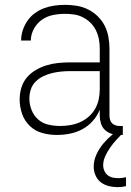

<svg xmlns="http://www.w3.org/2000/svg" viewBox="-20 -548 540 791"><path d="M214 8Q184 8 154.5 0Q125 -8 103 -29Q81 -50 71 -79Q61 -108 61 -138Q61 -163 68 -186.5Q75 -210 90.5 -228.5Q106 -247 127.5 -259.5Q149 -272 172 -279Q195 -286 219.5 -288.5Q244 -291 268 -291H391V-348Q391 -367 387.5 -386Q384 -405 375.5 -422.5Q367 -440 353.5 -453.5Q340 -467 323 -476Q306 -485 287 -488Q268 -491 248 -491Q223 -491 198 -486Q173 -481 152.5 -466.5Q132 -452 119.5 -429Q107 -406 107 -381H67Q67 -403 74 -424Q81 -445 93.5 -463Q106 -481 124 -494Q142 -507 162.5 -514.5Q183 -522 204.5 -525Q226 -528 248 -528Q273 -528 297 -524Q321 -520 343 -509Q365 -498 382.5 -481Q400 -464 411 -442.5Q422 -421 426.5 -396.5Q431 -372 431 -348V-71Q431 -63 433.5 -54.5Q436 -46 442 -40Q448 -34 456.5 -31.5Q465 -29 473 -29H486V8H473Q457 8 441 3.5Q425 -1 413 -12Q401 -23 396 -39Q391 -55 391 -71V-96Q381 -71 362.5 -50Q344 -29 320 -16Q296 -3 269 2.5Q242 8 214 8ZM227 -29Q248 -29 269 -32.5Q290 -36 309.5 -44.5Q329 -53 345 -67Q361 -81 371.5 -99Q382 -117 386.5 -138Q391 -159 391 -180V-255H268Q249 -255 230 -253Q211 -251 193 -246.5Q175 -242 157.5 -233.5Q140 -225 126.5 -211.5Q113 -198 107 -179.5Q101 -161 101 -142Q101 -118 110 -95Q119 -72 137 -56Q155 -40 179 -34.5Q203 -29 227 -29ZM464 223Q446 223 428 218.5Q410 214 395.5 203Q381 192 373.5 174.5Q366 157 366 139Q366 113 377.5 88Q389 63 406 43Q423 23 443.5 6Q464 -11 486 -26V0Q472 14 458.5 29Q445 44 433.5 60.5Q422 77 413.5 95.5Q405 114 405 134Q405 145 410 156Q415 167 424 174Q433 181 444.5 183.5Q456 186 468 186Q475 186 483 185Q491 184 499 182V219Q490 221 481.5 222Q473 223 464 223Z"/></svg>

Font: Iosevka SS18 Extralight
Style: Regular
Weight: 200
Monospace: yes
Designer: Belleve Invis
Foundry: Belleve Invis
Version: Version 25.1.1; ttfautohint (v1.8.4)